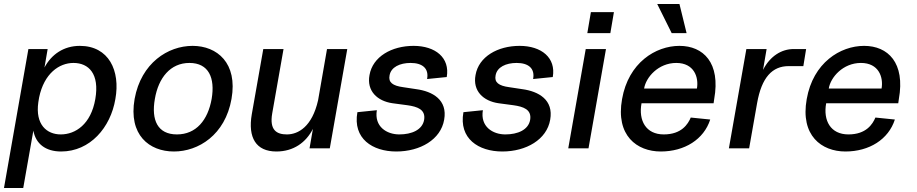

<svg xmlns="http://www.w3.org/2000/svg" viewBox="-34 -747 4620 967"><path d="M274 16C420 16 523 -105 547 -248C573 -391 514 -516 368 -516C287 -516 225 -473 190 -407L206 -500H109L-14 200H83L134 -89C146 -24 194 16 274 16ZM159 -232 163 -256C188 -377 264 -430 336 -430C413 -430 468 -375 446 -248C424 -121 346 -70 272 -70C202 -70 143 -119 159 -232Z M842 16C965 16 1100 -67 1132 -249C1164 -430 1059 -516 936 -516C812 -516 677 -430 644 -249C612 -67 718 16 842 16ZM746 -249C764 -355 824 -430 920 -430C1017 -430 1050 -355 1032 -249C1013 -142 954 -70 857 -70C760 -70 727 -142 746 -249Z M1358 16C1444 16 1507 -29 1542 -98L1525 0H1627L1715 -500H1613L1568 -242C1538 -109 1468 -70 1411 -70C1361 -70 1322 -90 1337 -176L1394 -500H1292L1234 -171C1214 -54 1255 16 1358 16Z M1962 16C2082 16 2186 -44 2203 -144C2221 -244 2145 -287 2062 -298L1996 -308C1944 -315 1921 -332 1928 -367C1935 -409 1980 -430 2034 -430C2094 -430 2127 -402 2117 -349L2216 -359C2233 -456 2159 -516 2049 -516C1939 -516 1843 -462 1827 -369C1812 -289 1866 -238 1943 -227L2018 -217C2067 -210 2111 -196 2102 -143C2093 -93 2040 -70 1977 -70C1914 -70 1850 -109 1864 -192L1766 -182C1742 -49 1842 16 1962 16Z M2496 16C2616 16 2720 -44 2737 -144C2755 -244 2679 -287 2596 -298L2530 -308C2478 -315 2455 -332 2462 -367C2469 -409 2514 -430 2568 -430C2628 -430 2661 -402 2651 -349L2750 -359C2767 -456 2693 -516 2583 -516C2473 -516 2377 -462 2361 -369C2346 -289 2400 -238 2477 -227L2552 -217C2601 -210 2645 -196 2636 -143C2627 -93 2574 -70 2511 -70C2448 -70 2384 -109 2398 -192L2300 -182C2276 -49 2376 16 2496 16Z M2828 0H2930L3018 -500H2916ZM2924 -580H3040L3058 -686H2942Z M3294 16C3414 16 3511 -45 3543 -145L3445 -155C3431 -122 3399 -70 3309 -70C3219 -70 3181 -140 3197 -227H3560L3563 -248C3596 -431 3508 -516 3388 -516C3268 -516 3131 -431 3099 -248C3066 -64 3174 16 3294 16ZM3210 -301C3219 -358 3282 -430 3372 -430C3462 -430 3486 -358 3476 -301ZM3276 -727 3349 -580H3424L3388 -727Z M3637 0H3739L3779 -227C3802 -358 3856 -414 3938 -414H4012L4026 -500H3963C3902 -500 3844 -464 3809 -395L3827 -500H3725Z M4224 16C4344 16 4441 -45 4473 -145L4375 -155C4361 -122 4329 -70 4239 -70C4149 -70 4111 -140 4127 -227H4490L4493 -248C4526 -431 4438 -516 4318 -516C4198 -516 4061 -431 4029 -248C3996 -64 4104 16 4224 16ZM4140 -301C4149 -358 4212 -430 4302 -430C4392 -430 4416 -358 4406 -301Z"/></svg>

Font: Uncut Sans Medium
Style: Italic
Weight: 500
Italic angle: -10°
Designer: Kasper Nordkvist
Foundry: Uncut Type
Version: Version 1.111;FEAKit 1.0